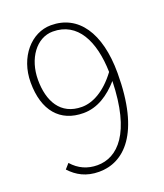

<svg xmlns="http://www.w3.org/2000/svg" viewBox="-139 -831 798 936"><g transform="rotate(-20 260.5 -363.0)"><path d="M243 -313C132 -313 86 -400 86 -510C86 -620 149 -707 234 -707C362 -707 421 -590 425 -428C365 -347 299 -313 243 -313ZM64 -53C101 -13 147 13 214 13C342 13 462 -94 462 -409C462 -619 377 -739 236 -739C134 -739 48 -642 48 -510C48 -364 119 -282 240 -282C313 -282 374 -323 425 -381C418 -113 322 -20 217 -20C166 -20 122 -39 87 -79Z"/></g></svg>

Font: Genne Gothic ExtraLight
Style: Regular
Weight: 250
Designer: Ryoko NISHIZUKA (kana & ideographs); Paul D. Hunt (Latin, Greek & Cyrillic); Wenlong ZHANG (bopomofo); Sandoll Communica
Foundry: Adobe Systems Incorporated
Version: Version 1.004;PS 1.004;hotconv 16.6.51;makeotf.lib2.5.65220